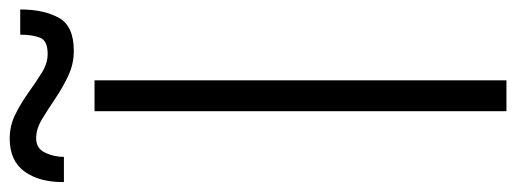

<svg xmlns="http://www.w3.org/2000/svg" viewBox="-426 -703 1054 392"><g transform="rotate(-90 101.0 -507.0)"><path d="M70 0V-841H133V0ZM193.2 -883.3Q165.8 -883.3 141.3 -895.1Q116.8 -906.8 95.1 -921.6Q73.3 -936.3 53.7 -948.2Q34 -960 15.5 -960.2Q-5.7 -960.5 -14.5 -942.3Q-23.3 -924.2 -23.3 -903.5H-74.7Q-75.3 -953.3 -53.3 -983.8Q-31.3 -1014.2 14 -1014.2Q40.7 -1014.2 64.1 -1002.4Q87.5 -990.7 108.7 -975.4Q129.8 -960.2 148.9 -948.4Q168 -936.7 186.8 -936.7Q214 -936.7 220.1 -952.4Q226.2 -968.2 226.2 -992.7H277.7Q277.7 -944.8 260.8 -914.1Q244 -883.3 193.2 -883.3Z"/></g></svg>

Font: Matangi Light
Style: Regular
Weight: 300
Designer: Prashant Pant
Foundry: The Graphic Ant
Version: Version 3.002